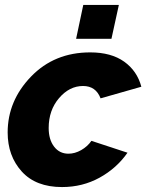

<svg xmlns="http://www.w3.org/2000/svg" viewBox="-20 -747 592 777"><path d="M288 -590 317 -727H461L431 -590ZM11 -211Q11 -339 105.5 -437Q200 -535 345 -535Q430 -535 482.5 -497.5Q535 -460 552 -396L387 -349Q368 -399 316 -399Q261 -399 219 -350Q177 -301 177 -229Q177 -182 199 -153.5Q221 -125 257 -125Q283 -125 308.5 -139.5Q334 -154 350 -177L496 -129Q452 -66 383 -28Q314 10 231 10Q125 10 68 -53Q11 -116 11 -211Z"/></svg>

Font: Raleway-v4020 ExtraBold
Style: Italic
Weight: 800
Italic angle: -12°
Designer: Matt McInerney, Pablo Impallari, Rodrigo Fuenzalida
Foundry: Matt McInerney, Pablo Impallari, Rodrigo Fuenzalida
Version: Version 4.020;PS 004.020;hotconv 1.0.88;makeotf.lib2.5.64775